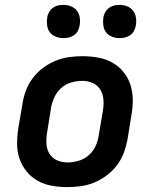

<svg xmlns="http://www.w3.org/2000/svg" viewBox="-20 -758 640 786"><path d="M256 8Q224 8 192.5 2.5Q161 -3 135 -17.5Q109 -32 89.5 -55.5Q70 -79 60 -108Q50 -137 50 -169Q50 -201 55 -233L72 -333Q76 -360 86 -387Q96 -414 114 -438Q132 -462 156 -480Q180 -498 207 -509Q234 -520 262 -524Q290 -528 317 -528Q349 -528 380.5 -522.5Q412 -517 438.5 -502.5Q465 -488 484.5 -464.5Q504 -441 513.5 -412Q523 -383 523.5 -351Q524 -319 518 -287L502 -187Q497 -160 487 -133Q477 -106 459 -82Q441 -58 417 -40Q393 -22 366.5 -11Q340 0 311.5 4Q283 8 256 8ZM256 -93Q278 -93 301 -99.5Q324 -106 342.5 -122Q361 -138 371 -159.5Q381 -181 384 -203L401 -303Q405 -326 403.5 -349Q402 -372 391 -390.5Q380 -409 360 -418Q340 -427 317 -427Q295 -427 272 -420.5Q249 -414 231 -398Q213 -382 203 -360.5Q193 -339 189 -317L173 -217Q169 -194 170 -171Q171 -148 182 -129.5Q193 -111 213 -102Q233 -93 256 -93ZM469 -602Q453 -602 438 -608Q423 -614 414 -626Q405 -638 403 -654Q401 -670 403 -686Q405 -698 411 -708.5Q417 -719 426.5 -726Q436 -733 447 -735.5Q458 -738 470 -738Q486 -738 501 -732Q516 -726 525 -714Q534 -702 536.5 -686Q539 -670 536 -654Q534 -642 528.5 -631.5Q523 -621 513 -614Q503 -607 492 -604.5Q481 -602 469 -602ZM239 -602Q223 -602 208 -608Q193 -614 184 -626Q175 -638 173 -654Q171 -670 173 -686Q175 -698 181 -708.5Q187 -719 196.5 -726Q206 -733 217 -735.5Q228 -738 240 -738Q256 -738 271 -732Q286 -726 295 -714Q304 -702 306.5 -686Q309 -670 306 -654Q304 -642 298.5 -631.5Q293 -621 283 -614Q273 -607 262 -604.5Q251 -602 239 -602Z"/></svg>

Font: Iosevka Aile Oblique
Style: Bold
Weight: 700
Italic angle: -9°
Designer: Belleve Invis
Foundry: Belleve Invis
Version: Version 31.1.0; ttfautohint (v1.8.4)